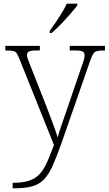

<svg xmlns="http://www.w3.org/2000/svg" viewBox="-20 -786 592 1046"><path d="M49 210Q103 210 138 198.5Q173 187 196 162Q219 137 236.5 97.5Q254 58 274 4L87 -462Q78 -485 71 -495.5Q64 -506 51 -508.5Q38 -511 12 -511H9V-536H197V-511H176Q146 -511 136.5 -504.5Q127 -498 127 -485Q127 -475 133.5 -459Q140 -443 154 -407L229 -216Q240 -187 253 -153.5Q266 -120 277 -89Q288 -58 294 -37Q303 -69 314.5 -102.5Q326 -136 341 -179L423 -419Q431 -440 436 -457.5Q441 -475 441 -484Q441 -498 431.5 -504.5Q422 -511 391 -511H360V-536H552V-511H549Q522 -511 509 -508Q496 -505 488.5 -493.5Q481 -482 472 -457L317 -12Q290 65 268 114.5Q246 164 219.5 191.5Q193 219 153.5 229.5Q114 240 52 240H49ZM251 -619Q266 -638 283.5 -664Q301 -690 317.5 -717Q334 -744 344 -766H401V-756Q388 -739 363 -710Q338 -681 310 -652.5Q282 -624 261 -606H251Z"/></svg>

Font: Noto Serif Tamil ExtraLight
Style: Italic
Weight: 200
Italic angle: -12°
Designer: Indian Type Foundry, Tom Grace, and the Monotype Design Team
Foundry: Monotype Imaging Inc.
Version: Version 2.003; ttfautohint (v1.8.4.7-5d5b)